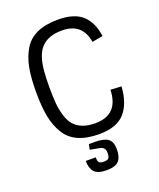

<svg xmlns="http://www.w3.org/2000/svg" viewBox="-175 -849 988 1195"><g transform="rotate(-20 319.0 -251.5)"><path d="M355 -672Q262 -672 216 -620Q175 -575 166 -472Q162 -429 162 -366Q162 -303 166 -258.5Q170 -214 182.5 -174Q195 -134 216 -110Q262 -58 355 -58Q509 -58 514 -222L586 -218Q579 -107 525.5 -46.5Q472 14 355 14Q190 14 130 -88Q99 -139 86.5 -205Q74 -271 74 -365.5Q74 -460 86.5 -526Q99 -592 130 -643Q190 -744 355 -744Q464 -744 517 -694.5Q570 -645 582 -553L511 -540Q490 -672 355 -672ZM218 142H284Q284 157 286 165Q291 185 320 185Q349 185 356 174.5Q363 164 363 142Q363 120 353.5 109.5Q344 99 319 95L265 85L272 50H314Q370 50 397.5 69Q425 88 425 139.5Q425 191 402.5 216Q380 241 321.5 241Q263 241 240.5 215.5Q218 190 218 142Z"/></g></svg>

Font: Sintony
Style: Regular
Weight: 400
Version: Version 001.001